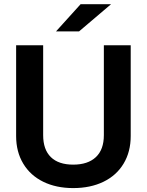

<svg xmlns="http://www.w3.org/2000/svg" viewBox="-20 -911 716 936"><path d="M58.6 -248V-690.4H190.4V-252Q190.4 -181.6 228 -145Q265.6 -108.4 336.9 -108.4Q408.2 -108.4 447.3 -145Q486.3 -181.6 486.3 -252V-690.4H617.2V-248Q617.2 -170.9 582.5 -113.3Q547.9 -55.7 484.4 -24.9Q420.9 5.9 336.9 5.9Q253.9 5.9 190.9 -24.9Q127.9 -55.7 93.3 -113.3Q58.6 -170.9 58.6 -248ZM373 -890.6H521.5L365.2 -757.8H252.9Z"/></svg>

Font: Altinn-DIN Exp
Style: DINExp-Bold
Weight: 700
Width: 7
Designer: Charles Nix
Foundry: Altinn
Version: Version 2.00